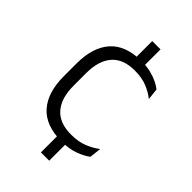

<svg xmlns="http://www.w3.org/2000/svg" viewBox="-215 -674 861 861"><g transform="rotate(45 216.0 -243.0)"><path d="M272 -473.5H219.5V-595.5H272ZM272 110.5H219.5V-20.5H272ZM249.5 10.5Q149.5 10.5 100 -45Q50.5 -100.5 50.5 -203V-285Q50.5 -387.5 100 -442.8Q149.5 -498 249.5 -498Q282 -498 307.8 -491.8Q333.5 -485.5 353.5 -475.8Q373.5 -466 386.5 -455.5L392.5 -401Q369 -420 336.2 -433.5Q303.5 -447 257.5 -447Q184.5 -447 148 -405Q111.5 -363 111.5 -284V-204.5Q111.5 -126 148 -83.8Q184.5 -41.5 258 -41.5Q305 -41.5 338.5 -55.2Q372 -69 396.5 -88L390.5 -32.5Q369.5 -16.5 334.5 -3Q299.5 10.5 249.5 10.5Z"/></g></svg>

Font: Anek Odia Light
Style: Regular
Weight: 300
Designer: Yesha Goshar & Mahesh Sahu (Odia), Yesha Goshar (Latin)
Foundry: Ek Type
Version: Version 1.003